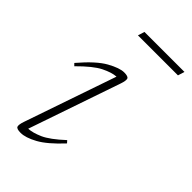

<svg xmlns="http://www.w3.org/2000/svg" viewBox="-193 -664 738 738"><g transform="rotate(45 176.0 -295.5)"><path d="M51 -29.5 179.5 -403.5Q155 -402 121.2 -385.2Q87.5 -368.5 36.5 -317L27.5 -326Q82.5 -390.5 123.5 -413.2Q164.5 -436 189 -436Q211.5 -436 214.2 -427.2Q217 -418.5 209.5 -396.5L81 -22Q104 -23 136.5 -37.2Q169 -51.5 218 -97L226.5 -87.5Q175 -32 136.5 -11Q98 10 71.5 10Q49 10 46.2 1.2Q43.5 -7.5 51 -29.5ZM125.5 -574 134 -601H351.5L343 -574Z"/></g></svg>

Font: Newsreader Text ExtraLight
Style: Italic
Weight: 275
Italic angle: -17°
Designer: Hugues Gentile
Foundry: Production Type
Version: Version 1.001